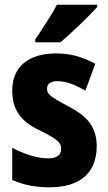

<svg xmlns="http://www.w3.org/2000/svg" viewBox="-20 -879 459 816"><path d="M393 -849V-859H222C199 -815 163 -761 130 -712V-699H237C286 -741 361 -813 393 -849ZM391 -258C391 -348 340 -391 267 -429C190 -470 180 -480 180 -502C180 -523 195 -534 224 -534C266 -534 303 -516 343 -494L385 -608C329 -638 278 -652 219 -652C102 -652 32 -596 32 -495C32 -411 69 -363 148 -325C233 -284 240 -269 240 -246C240 -220 222 -206 184 -206C135 -206 78 -226 32 -251V-114C83 -92 131 -83 191 -83C319 -83 391 -143 391 -258Z"/></svg>

Font: Noto Sans Kannada UI Condensed ExtraBold
Style: Regular
Weight: 800
Width: 3
Designer: Jelle Bosma - Monotype Design Team
Foundry: Monotype Imaging Inc.
Version: Version 2.005